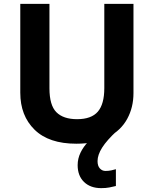

<svg xmlns="http://www.w3.org/2000/svg" viewBox="-20 -734 796 994"><path d="M485 100Q485 125 497 138Q509 151 526 151Q542 151 556 148Q570 145 580 142V229Q564 233 546 236.5Q528 240 504 240Q448 240 415 208Q382 176 382 121Q382 87 397 56Q412 25 437 -0.5Q462 -26 492 -43L586 -57Q533 -8 509 30Q485 68 485 100ZM671 -252Q671 -178 638.5 -118.5Q606 -59 540.5 -24.5Q475 10 375 10Q233 10 159 -62.5Q85 -135 85 -254V-714H236V-277Q236 -189 272 -153Q308 -117 379 -117Q453 -117 486.5 -156Q520 -195 520 -278V-714H671Z"/></svg>

Font: Noto Sans Lisu
Style: Regular
Weight: 400
Designer: Monotype Design Team. David Williams.
Foundry: Monotype Imaging Inc.
Version: Version 2.102